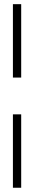

<svg xmlns="http://www.w3.org/2000/svg" viewBox="-20 -756 169 907"><path d="M41 130.9V-215.8H80.1V130.9ZM41 -389.6V-736.3H80.1V-389.6Z"/></svg>

Font: Post No Bills Colombo
Style: Light
Weight: 400
Designer: Kosala Senevirathne, Siva Puranthara, Lasantha Premarathna, Tharique Azeez
Foundry: Mooniak
Version: Version 1.220 ; ttfautohint (v1.5)